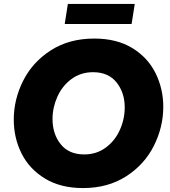

<svg xmlns="http://www.w3.org/2000/svg" viewBox="-20 -946 866 976"><path d="M649 -824H309L325 -926H665ZM50 -338Q50 -441 98 -536Q146 -631 239 -690.5Q332 -750 459 -750Q573 -750 652 -702Q731 -654 770.5 -574.5Q810 -495 810 -403Q810 -300 762 -204.5Q714 -109 621 -49.5Q528 10 402 10Q288 10 208.5 -38.5Q129 -87 89.5 -166Q50 -245 50 -338ZM614 -400Q614 -475 572.5 -527Q531 -579 453 -579Q390 -579 343 -544Q296 -509 271.5 -454Q247 -399 247 -341Q247 -265 288.5 -213Q330 -161 408 -161Q471 -161 518 -196Q565 -231 589.5 -286Q614 -341 614 -400Z"/></svg>

Font: Be Vietnam Black
Style: Italic
Weight: 900
Italic angle: -9°
Designer: Lam Bao; Tony Le; Vietanh Nguyen
Foundry: Yellow Type Foundry
Version: Version 5.000